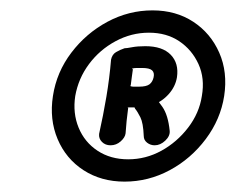

<svg xmlns="http://www.w3.org/2000/svg" viewBox="-20 -735 454 370"><path d="M220 -385Q175 -385 141 -407Q107 -429 91 -467Q75 -505 82 -550Q89 -596 117.5 -633.5Q146 -671 187 -693Q228 -715 274 -715Q319 -715 352.5 -693Q386 -671 402.5 -633.5Q419 -596 412 -550Q405 -505 376.5 -467Q348 -429 307 -407Q266 -385 220 -385ZM227 -428Q261 -428 291 -444.5Q321 -461 342.5 -489Q364 -517 369 -550Q375 -584 362.5 -611.5Q350 -639 325.5 -655.5Q301 -672 267 -672Q233 -672 202.5 -655.5Q172 -639 151.5 -611.5Q131 -584 125 -550Q120 -517 131.5 -489Q143 -461 168 -444.5Q193 -428 227 -428ZM193 -455Q183 -455 176.5 -461.5Q170 -468 171 -477Q179 -513 185 -548.5Q191 -584 194 -620Q196 -630 203.5 -634.5Q211 -639 220 -642Q224 -642 234.5 -644Q245 -646 260 -646Q293 -646 309 -629.5Q325 -613 321 -586Q318 -568 305 -553.5Q292 -539 273 -532Q268 -528 266.5 -531.5Q265 -535 266 -541Q267 -547 270 -550Q273 -553 277 -549Q282 -545 293 -529Q304 -513 307 -483Q308 -473 298.5 -464Q289 -455 278 -455Q270 -455 263.5 -460Q257 -465 257 -473Q256 -498 250.5 -509Q245 -520 240 -526Q240 -527 239.5 -527.5Q239 -528 239 -528Q231 -528 226 -528Q226 -527 226.5 -527.5Q227 -528 227 -527Q225 -512 224 -502Q223 -492 222 -478Q221 -470 212.5 -462.5Q204 -455 193 -455ZM248 -568Q262 -568 268 -572.5Q274 -577 276 -586Q278 -595 273 -599.5Q268 -604 254 -604Q249 -604 244 -604Q239 -604 235 -603Q234 -602 235 -602Q236 -602 236 -601Q235 -594 234 -586.5Q233 -579 232 -571Q231 -570 231.5 -569Q232 -568 232 -569Q233 -568 237 -568Q241 -568 248 -568Z"/></svg>

Font: Winky Sans SemiBold
Style: Italic
Weight: 600
Italic angle: -8.97852°
Designer: Simon Atzbach
Foundry: typofactur
Version: Version 1.205